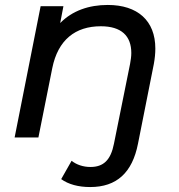

<svg xmlns="http://www.w3.org/2000/svg" viewBox="-20 -555 721 775"><path d="M415 -535C339 -535 272 -512 223 -462L236 -530H144L39 0H135L191 -280C214 -394 284 -449 387 -449C470 -449 510 -410 510 -341C510 -328 508 -313 505 -297L440 25C427 91 398 119 345 119C316 119 289 110 269 94L227 168C256 189 296 200 344 200C451 200 514 142 537 25L601 -297C605 -319 607 -340 607 -359C607 -472 535 -535 415 -535Z"/></svg>

Font: AWKNG-Font Medium
Style: Italic
Weight: 500
Italic angle: -11.3°
Designer: Awakening Church
Foundry: Awakening Church
Version: Version 1.700;PS 001.700;hotconv 1.0.88;makeotf.lib2.5.64775